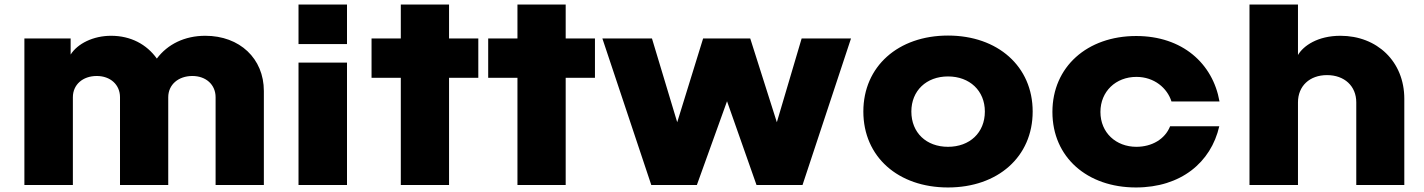

<svg xmlns="http://www.w3.org/2000/svg" viewBox="-20 -820 6310 851"><path d="M88.1 0H303V-389.1C303 -444.6 346.5 -483.2 408.9 -483.2C469.3 -483.2 511.9 -444.6 511.9 -389.1V0H725.7V-389.1C725.7 -444.6 770.3 -483.2 832.7 -483.2C893.1 -483.2 935.6 -444.6 935.6 -389.1V0H1149.5V-416.8C1149.5 -560.4 1042.6 -661.4 890.1 -661.4C798 -661.4 722.8 -623.8 675.2 -560.4C629.7 -623.8 559.4 -661.4 472.3 -661.4C393.1 -661.4 323.8 -626.7 293.1 -578.2V-649.5H88.1Z M1303.1 -624.8H1518V-800H1303.1ZM1303.1 0H1518V-542.6H1303.1Z M1756.5 0H1970.3V-475.2H2100V-649.5H1970.3V-800H1756.5V-649.5H1626.8V-475.2H1756.5Z M2273.5 0H2487.3V-475.2H2617V-649.5H2487.3V-800H2273.5V-649.5H2143.8V-475.2H2273.5Z M2866.7 0H3068.7L3202.4 -371.3L3333.1 0H3537L3751.9 -649.5H3533.1L3423.2 -278.2L3305.3 -649.5H3096.4L2981.6 -278.2L2869.7 -649.5H2649.9Z M4019.4 -325.7C4019.4 -417.8 4085.8 -481.2 4181.8 -481.2C4277.9 -481.2 4345.2 -417.8 4345.2 -325.7C4345.2 -231.7 4277.9 -169.3 4181.8 -169.3C4085.8 -169.3 4019.4 -231.7 4019.4 -325.7ZM4181.8 10.9C4402.6 10.9 4557.1 -124.8 4557.1 -325.7C4557.1 -525.7 4402.6 -662.4 4181.8 -662.4C3961 -662.4 3806.6 -525.7 3806.6 -325.7C3806.6 -124.8 3961 10.9 4181.8 10.9Z M5014.9 10.9C5213.9 10.9 5347.5 -100 5384.2 -260.4H5166.3C5143.6 -203 5085.2 -169.3 5016.8 -169.3C4926.7 -169.3 4857.4 -231.7 4857.4 -323.8C4857.4 -414.9 4925.8 -479.2 5016.8 -479.2C5096 -479.2 5153.5 -429.7 5172.3 -370.3H5385.2C5355.5 -538.6 5220.8 -660.4 5015.9 -660.4C4799 -660.4 4644.6 -523.8 4644.6 -323.8C4644.6 -122.8 4799 10.9 5014.9 10.9Z M5518.1 0H5733V-366.3C5733 -438.6 5784.5 -487.1 5861.7 -487.1C5938.9 -487.1 5991.4 -438.6 5991.4 -366.3V0H6204.3V-382.2C6204.3 -547.5 6083.5 -661.4 5921.1 -661.4C5820.1 -661.4 5756.7 -616.8 5733 -576.2V-800H5518.1Z"/></svg>

Font: Calandify
Style: Semi Bold
Weight: 700
Designer: Brittany Allen
Foundry: Brittany Allen
Version: Version 1.0; ttfautohint (v1.8.4.7-5d5b)